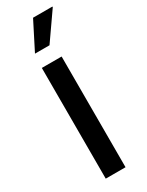

<svg xmlns="http://www.w3.org/2000/svg" viewBox="-193 -756 605 790"><g transform="rotate(-30 109.0 -361.5)"><path d="M54 0V-526H148V0ZM59 -591 126 -723H218V-720L128 -591Z"/></g></svg>

Font: Archivo Condensed Medium
Style: Regular
Weight: 500
Width: 3
Designer: Hector Gatti
Foundry: Omnibus-Type
Version: Version 2.001